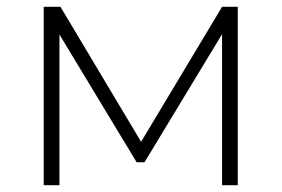

<svg xmlns="http://www.w3.org/2000/svg" viewBox="-20 -542 824 562"><path d="M108 -522H157L393 -127L630 -522H676V0H630V-442L403 -67H380L154 -441V0H108Z"/></svg>

Font: Goldbeck Next Light
Style: Regular
Weight: 300
Designer: Julieta Ulanovsky
Foundry: Julieta Ulanovsky
Version: Version 7.200